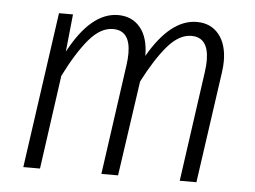

<svg xmlns="http://www.w3.org/2000/svg" viewBox="-43 -588 851 642"><g transform="rotate(5 382.0 -267.0)"><path d="M694 -411Q694 -393 691 -373L638 0H582L634 -370Q637 -391 637 -408Q637 -486 579 -486Q538 -486 499.5 -441.5Q461 -397 421 -319L375 0H319L371 -370Q374 -391 374 -409Q374 -486 316 -486Q274 -486 235.5 -440.5Q197 -395 157 -315L113 0H57L131 -523H178L165 -397Q238 -534 329 -534Q376 -534 403.5 -500.5Q431 -467 431 -406Q505 -534 593 -534Q640 -534 667 -501Q694 -468 694 -411Z"/></g></svg>

Font: Fira Sans Condensed Light
Style: Italic
Weight: 300
Width: 3
Italic angle: -8°
Designer: Carrois Corporate & Edenspiekermann AG
Foundry: Carrois Corporate GbR & Edenspiekermann AG
Version: Version 4.203